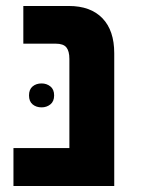

<svg xmlns="http://www.w3.org/2000/svg" viewBox="-20 -622 477 642"><path d="M25 0V-127H212V-425Q212 -451 202 -463.5Q192 -476 166 -476H58V-602H210Q283 -602 322.5 -561Q362 -520 362 -444V0ZM77 -303Q77 -323 89 -333Q101 -343 119 -343Q136 -343 148.5 -333Q161 -323 161 -303Q161 -283 148.5 -273Q136 -263 119 -263Q101 -263 89 -273Q77 -283 77 -303Z"/></svg>

Font: Noto Sans
Style: Bold
Weight: 700
Designer: Monotype Design Team
Foundry: Monotype Imaging Inc.
Version: Version 2.000;GOOG;noto-source:20170915:90ef993387c0; ttfaut